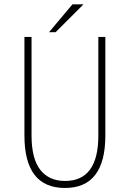

<svg xmlns="http://www.w3.org/2000/svg" viewBox="-20 -874 610 904"><path d="M211 -722.5 321 -853.5H373L242 -722.5ZM286 11Q95 11 95 -236V-700H128.5V-237Q128.5 -126.5 169.8 -74.2Q211 -22 286 -22Q443 -22 443 -235.5V-700H476V-236Q476 11 286 11Z"/></svg>

Font: League Mono Narrow Thin
Style: Regular
Weight: 100
Width: 3
Designer: Tyler Finck
Foundry: The League of Moveable Type / Tyler Finck
Version: Version 2.210